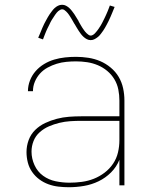

<svg xmlns="http://www.w3.org/2000/svg" viewBox="-20 -776 640 804"><path d="M268 8Q247 8 225 5.5Q203 3 182.5 -4.5Q162 -12 144.5 -25Q127 -38 114.5 -56Q102 -74 96.5 -95.5Q91 -117 91 -139Q91 -165 100 -189.5Q109 -214 127.5 -232Q146 -250 169.5 -261Q193 -272 218 -278.5Q243 -285 268.5 -287Q294 -289 320 -289H480V-355Q480 -378 475.5 -401Q471 -424 459 -444Q447 -464 429 -479Q411 -494 389.5 -503Q368 -512 345 -515.5Q322 -519 298 -519Q278 -519 257.5 -517Q237 -515 217.5 -509Q198 -503 179.5 -493Q161 -483 147.5 -468Q134 -453 126 -434Q118 -415 118 -394H97Q97 -417 105.5 -439Q114 -461 129.5 -478.5Q145 -496 165 -508Q185 -520 207 -526.5Q229 -533 252 -535.5Q275 -538 298 -538Q324 -538 350 -534Q376 -530 399.5 -520Q423 -510 443.5 -493Q464 -476 477 -454Q490 -432 495.5 -406.5Q501 -381 501 -355V0H480V-107Q468 -77 445 -54Q422 -31 393 -17Q364 -3 332 2.5Q300 8 268 8ZM271 -11Q297 -11 323 -14.5Q349 -18 373 -27.5Q397 -37 418 -53Q439 -69 453.5 -90.5Q468 -112 474 -137.5Q480 -163 480 -189V-270H320Q297 -270 274 -268.5Q251 -267 228.5 -261.5Q206 -256 185 -247Q164 -238 146.5 -222.5Q129 -207 120.5 -185.5Q112 -164 112 -141Q112 -112 124.5 -84.5Q137 -57 160.5 -40Q184 -23 213 -17Q242 -11 271 -11ZM360 -608Q351 -608 343.5 -612Q336 -616 330 -621.5Q324 -627 319 -633.5Q314 -640 309.5 -647Q305 -654 300.5 -661.5Q296 -669 292 -676L291 -677Q289 -681 286 -686Q283 -691 280.5 -695.5Q278 -700 275 -704.5Q272 -709 269.5 -713Q267 -717 264 -720.5Q261 -724 257 -728Q253 -732 249 -734.5Q245 -737 240 -737Q236 -737 231.5 -734.5Q227 -732 224 -729.5Q221 -727 218 -723.5Q215 -720 211.5 -715Q208 -710 206.5 -707.5Q205 -705 203 -702Q201 -699 199 -696Q197 -693 195 -689.5Q193 -686 191 -682Q189 -678 187 -673.5Q185 -669 182.5 -664.5Q180 -660 178 -655.5Q176 -651 173.5 -645.5Q171 -640 169 -634.5Q167 -629 164.5 -623Q162 -617 160 -611L140 -618Q145 -629 149 -639Q153 -649 157 -658.5Q161 -668 165 -676Q169 -684 173 -691Q177 -698 180.5 -704.5Q184 -711 188 -716.5Q192 -722 197.5 -729.5Q203 -737 209 -742.5Q215 -748 223 -752Q231 -756 240 -756Q249 -756 256.5 -752Q264 -748 270 -742.5Q276 -737 281 -730.5Q286 -724 291 -717Q296 -710 300 -702.5Q304 -695 309 -688V-687Q311 -683 314 -678Q317 -673 319.5 -668.5Q322 -664 325 -659.5Q328 -655 330.5 -651.5Q333 -648 336 -644Q339 -640 343 -636.5Q347 -633 351 -630Q355 -627 360 -627Q364 -627 368.5 -629.5Q373 -632 376 -635Q379 -638 382 -641.5Q385 -645 388.5 -649.5Q392 -654 393.5 -656.5Q395 -659 397 -662Q399 -665 401 -668Q403 -671 405 -675Q407 -679 409 -682.5Q411 -686 413 -690.5Q415 -695 417.5 -699.5Q420 -704 422 -709Q424 -714 426.5 -719Q429 -724 431 -729.5Q433 -735 435.5 -741Q438 -747 440 -753L460 -747Q455 -735 451 -725Q447 -715 443 -706Q439 -697 435 -688.5Q431 -680 427 -673Q423 -666 419.5 -659.5Q416 -653 412 -647.5Q408 -642 402.5 -634.5Q397 -627 391 -622Q385 -617 377 -612.5Q369 -608 360 -608Z"/></svg>

Font: Iosevka Curly Thin Extended
Style: Regular
Weight: 100
Width: 7
Monospace: yes
Designer: Belleve Invis
Foundry: Belleve Invis
Version: Version 11.1.0; ttfautohint (v1.8.3)